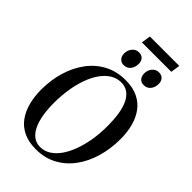

<svg xmlns="http://www.w3.org/2000/svg" viewBox="-314 -1184 1302 1302"><g transform="rotate(45 336.5 -533.0)"><path d="M303 11Q234 11 184.5 -12.8Q135 -36.5 104 -79Q73 -121.5 58.2 -177.8Q43.5 -234 43 -299Q43 -393 67.5 -475Q92 -557 138.5 -619.2Q185 -681.5 251.8 -716.8Q318.5 -752 403 -752Q472.5 -752 521.8 -728.2Q571 -704.5 601.8 -662.2Q632.5 -620 647 -564.5Q661.5 -509 661.5 -445.5Q661.5 -351.5 637.5 -269Q613.5 -186.5 567.2 -123.5Q521 -60.5 454.5 -24.8Q388 11 303 11ZM313.5 -20.5Q354 -20.5 388.8 -42.8Q423.5 -65 450.8 -104.8Q478 -144.5 497.2 -198Q516.5 -251.5 526.8 -315Q537 -378.5 536.5 -447Q536.5 -506.5 528.8 -556.5Q521 -606.5 504 -643Q487 -679.5 459.2 -699.8Q431.5 -720 392 -720Q351.5 -720 316.8 -698.5Q282 -677 254.2 -638.2Q226.5 -599.5 207.2 -546.2Q188 -493 178 -429.8Q168 -366.5 168 -296.5Q168 -237.5 176.5 -187Q185 -136.5 202.8 -99.2Q220.5 -62 248 -41.2Q275.5 -20.5 313.5 -20.5ZM320.5 -814Q296.5 -814 282 -830.2Q267.5 -846.5 267.5 -873.5Q268 -904 286.2 -926.5Q304.5 -949 334 -949Q361.5 -949 375 -932.5Q388.5 -916 388 -892.5Q388 -859 370 -836.5Q352 -814 320.5 -814ZM512.5 -814Q488 -814 473.8 -830.2Q459.5 -846.5 459.5 -873.5Q459.5 -904 478 -926.5Q496.5 -949 525.5 -949Q553 -949 566.5 -932.5Q580 -916 580 -892.5Q580 -859 562 -836.5Q544 -814 512.5 -814ZM310 -1077H592L582 -1010.5H300Z"/></g></svg>

Font: Merriweather 120pt Medium
Style: Italic
Weight: 500
Italic angle: -7.8°
Version: Version 2.101